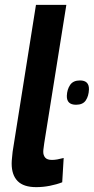

<svg xmlns="http://www.w3.org/2000/svg" viewBox="-20 -760 386 790"><path d="M128 -740H253L162 -171Q161 -161 159.5 -152Q158 -143 158 -135Q158 -121 166 -111.5Q174 -102 194 -102Q204 -102 215.5 -104Q227 -106 242 -110L236 -10Q213 -1 185 4.5Q157 10 129 10Q77 10 52.5 -15Q28 -40 28 -87Q28 -98 29.5 -111Q31 -124 32 -136ZM255 -366Q256 -392 268.5 -410.5Q281 -429 309 -429Q347 -429 346 -392Q345 -365 333 -347Q321 -329 293 -329Q254 -329 255 -366Z"/></svg>

Font: Georama SemiBold
Style: Italic
Weight: 600
Italic angle: -9°
Designer: Jean-Baptiste Levee
Foundry: Production Type
Version: Version 1.000